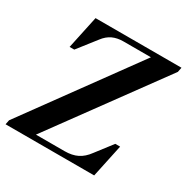

<svg xmlns="http://www.w3.org/2000/svg" viewBox="-156 -794 904 927"><g transform="rotate(30 295.5 -330.5)"><path d="M-4 0 1 -25 442 -631H289Q255 -631 229 -619Q203 -607 182 -579L103 -478H77L116 -661H595L590 -635L148 -30H308Q349 -30 378.5 -44.5Q408 -59 432 -92L502 -183H529L490 0Z"/></g></svg>

Font: DM Serif Text
Style: Italic
Weight: 400
Italic angle: -12°
Designer: Colophon Foundry, Frank Grießhammer
Foundry: Colophon Foundry
Version: Version 5.100; ttfautohint (v1.8.2)